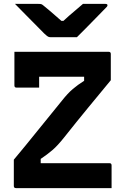

<svg xmlns="http://www.w3.org/2000/svg" viewBox="-20 -966 640 986"><path d="M181 -516H65Q54 -516 54 -527V-700H538Q549 -700 549 -689V-554Q496 -490 435.5 -416.5Q375 -343 310 -261Q276 -218 249 -195Q222 -172 189 -150V-128H542Q553 -128 553 -117V0H62Q51 0 51 -11V-146Q113 -220 173.5 -295.5Q234 -371 298 -449Q328 -487 354 -509Q380 -531 412 -551V-572H181ZM375 -775H239Q232 -775 226.5 -778Q221 -781 207 -794Q197 -805 171.5 -830Q146 -855 115.5 -886.5Q85 -918 57 -946H177Q188 -946 192.5 -944.5Q197 -943 205 -936Q218 -926 240 -907Q262 -888 295 -859H306Q336 -887 361 -907.5Q386 -928 406 -946H521Q532 -946 532 -939Q532 -935 528.5 -931Q525 -927 511 -913Q494 -896 469 -870Q444 -844 418.5 -818.5Q393 -793 375 -775Z"/></svg>

Font: Recursive Mn Lnr St
Style: Bold
Weight: 700
Monospace: yes
Version: Version 1.079;hotconv 1.0.112;makeotfexe 2.5.65598; ttfautoh